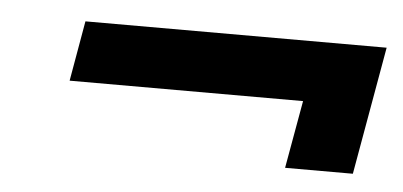

<svg xmlns="http://www.w3.org/2000/svg" viewBox="-28 -452 533 254"><g transform="rotate(5 238.5 -325.0)"><path d="M357 -240H447L477 -410H77L63 -330H373Z"/></g></svg>

Font: Scada
Style: Italic
Weight: 400
Designer: Jovanny Lemonad
Foundry: Jovanny Lemonad
Version: Version 3.005